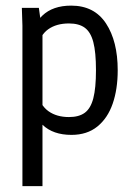

<svg xmlns="http://www.w3.org/2000/svg" viewBox="-20 -465 478 673"><path d="M58.6 -375 56.6 -437.5H116.2L125 -374L128.9 -358.4V187.5H58.6ZM81.1 -128.9 109.4 -141.6Q121.1 -95.7 149.9 -75.2Q178.7 -54.7 221.7 -54.7Q256.8 -54.7 277.3 -69.8Q297.9 -85 307.1 -120.6Q316.4 -156.2 316.4 -218.8Q316.4 -282.2 307.1 -317.4Q297.9 -352.5 277.3 -367.7Q256.8 -382.8 221.7 -382.8Q177.7 -382.8 148.9 -362.3Q120.1 -341.8 109.4 -294.9L80.1 -307.6Q91.8 -375 128.4 -410.2Q165 -445.3 229.5 -445.3Q310.5 -445.3 351.6 -382.8Q392.6 -320.3 392.6 -218.8Q392.6 -152.3 375 -101.6Q357.4 -50.8 321.3 -21.5Q285.2 7.8 230.5 7.8Q166 7.8 129.4 -27.3Q92.8 -62.5 81.1 -128.9Z"/></svg>

Font: Sudo Var
Style: Regular
Weight: 400
Monospace: yes
Designer: Jens Kutilek
Foundry: Jens Kutilek
Version: Version 0.065;FEAKit 1.0